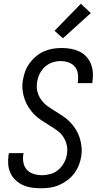

<svg xmlns="http://www.w3.org/2000/svg" viewBox="-20 -1000 540 1028"><path d="M199 8Q174 8 149.5 4.5Q125 1 103 -9Q81 -19 63.5 -35.5Q46 -52 36 -73.5Q26 -95 24 -120Q22 -145 26 -171L28 -180H106L105 -174Q101 -151 105.5 -128.5Q110 -106 124.5 -90.5Q139 -75 160.5 -68.5Q182 -62 206 -62Q228 -62 251 -68.5Q274 -75 292.5 -91Q311 -107 323 -129Q335 -151 338 -173Q343 -200 337 -225Q331 -250 317 -270Q303 -290 282.5 -304Q262 -318 241 -331Q220 -344 199.5 -357.5Q179 -371 162 -388.5Q145 -406 132 -427Q119 -448 111 -471.5Q103 -495 100.5 -521Q98 -547 103 -573Q107 -597 115.5 -619.5Q124 -642 139 -662.5Q154 -683 173.5 -699Q193 -715 215.5 -725Q238 -735 262 -739Q286 -743 310 -743Q335 -743 358.5 -739Q382 -735 403.5 -725Q425 -715 441 -698Q457 -681 466 -659.5Q475 -638 477 -613.5Q479 -589 475 -564L474 -555H396L397 -561Q400 -583 397 -605Q394 -627 380.5 -643Q367 -659 346.5 -666Q326 -673 303 -673Q282 -673 260 -665.5Q238 -658 220.5 -642Q203 -626 192.5 -605Q182 -584 179 -562Q174 -536 180 -511Q186 -486 200.5 -466Q215 -446 235 -431.5Q255 -417 276 -404.5Q297 -392 317.5 -378Q338 -364 355 -346.5Q372 -329 385 -308.5Q398 -288 406 -264Q414 -240 416.5 -214Q419 -188 415 -162Q411 -138 401.5 -114.5Q392 -91 376.5 -70.5Q361 -50 340 -34.5Q319 -19 296 -9Q273 1 248 4.5Q223 8 199 8ZM317 -795 272 -835 413 -980 466 -930Z"/></svg>

Font: Iosevka Term Curly
Style: Italic
Weight: 400
Italic angle: -9°
Designer: Belleve Invis
Foundry: Belleve Invis
Version: Version 32.3.0